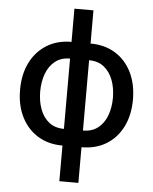

<svg xmlns="http://www.w3.org/2000/svg" viewBox="-61 -779 824 1035"><g transform="rotate(5 351.0 -262.0)"><path d="M299.3 11.2Q222.7 11.2 165.8 -23.7Q108.9 -58.6 77.1 -121.8Q45.4 -185.1 45.4 -268.6Q45.4 -353 77.1 -416.3Q108.9 -479.5 165.8 -514.6Q222.7 -549.8 299.3 -549.8H402.3Q479.5 -549.8 536.4 -514.6Q593.3 -479.5 624.8 -416.3Q656.2 -353 656.2 -268.6Q656.2 -185.1 624.8 -121.8Q593.3 -58.6 536.4 -23.7Q479.5 11.2 402.3 11.2ZM299.3 -79.1H402.3Q451.2 -79.1 483.6 -104.7Q516.1 -130.4 532 -173.6Q547.9 -216.8 547.9 -268.6Q547.9 -321.3 531.7 -364.5Q515.6 -407.7 483.4 -433.6Q451.2 -459.5 402.3 -459.5H299.3Q250.5 -459.5 218.3 -433.6Q186 -407.7 170.2 -364.5Q154.3 -321.3 154.3 -268.6Q154.3 -216.8 170.2 -173.6Q186 -130.4 218.3 -104.7Q250.5 -79.1 299.3 -79.1ZM299.3 204.1V-729.5H402.3V204.1Z"/></g></svg>

Font: Inter 16pt Medium
Style: Regular
Weight: 500
Version: Version 4.001;git-66647c0bb